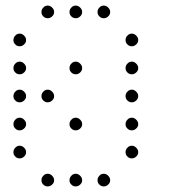

<svg xmlns="http://www.w3.org/2000/svg" viewBox="-20 -693 640 685"><path d="M149 -673Q141 -673 134.5 -666Q128 -659 128 -651V-649Q128 -641 134.5 -634.5Q141 -628 149 -628H151Q159 -628 166 -634.5Q173 -641 173 -649V-651Q173 -659 166 -666Q159 -673 151 -673ZM249 -673Q241 -673 234.5 -666Q228 -659 228 -651V-649Q228 -641 234.5 -634.5Q241 -628 249 -628H251Q259 -628 266 -634.5Q273 -641 273 -649V-651Q273 -659 266 -666Q259 -673 251 -673ZM349 -673Q341 -673 334.5 -666Q328 -659 328 -651V-649Q328 -641 334.5 -634.5Q341 -628 349 -628H351Q359 -628 366 -634.5Q373 -641 373 -649V-651Q373 -659 366 -666Q359 -673 351 -673ZM49 -573Q41 -573 34.5 -566Q28 -559 28 -551V-549Q28 -541 34.5 -534.5Q41 -528 49 -528H51Q59 -528 66 -534.5Q73 -541 73 -549V-551Q73 -559 66 -566Q59 -573 51 -573ZM449 -573Q441 -573 434.5 -566Q428 -559 428 -551V-549Q428 -541 434.5 -534.5Q441 -528 449 -528H451Q459 -528 466 -534.5Q473 -541 473 -549V-551Q473 -559 466 -566Q459 -573 451 -573ZM49 -473Q41 -473 34.5 -466Q28 -459 28 -451V-449Q28 -441 34.5 -434.5Q41 -428 49 -428H51Q59 -428 66 -434.5Q73 -441 73 -449V-451Q73 -459 66 -466Q59 -473 51 -473ZM249 -473Q241 -473 234.5 -466Q228 -459 228 -451V-449Q228 -441 234.5 -434.5Q241 -428 249 -428H251Q259 -428 266 -434.5Q273 -441 273 -449V-451Q273 -459 266 -466Q259 -473 251 -473ZM449 -473Q441 -473 434.5 -466Q428 -459 428 -451V-449Q428 -441 434.5 -434.5Q441 -428 449 -428H451Q459 -428 466 -434.5Q473 -441 473 -449V-451Q473 -459 466 -466Q459 -473 451 -473ZM49 -373Q41 -373 34.5 -366Q28 -359 28 -351V-349Q28 -341 34.5 -334.5Q41 -328 49 -328H51Q59 -328 66 -334.5Q73 -341 73 -349V-351Q73 -359 66 -366Q59 -373 51 -373ZM149 -373Q141 -373 134.5 -366Q128 -359 128 -351V-349Q128 -341 134.5 -334.5Q141 -328 149 -328H151Q159 -328 166 -334.5Q173 -341 173 -349V-351Q173 -359 166 -366Q159 -373 151 -373ZM449 -373Q441 -373 434.5 -366Q428 -359 428 -351V-349Q428 -341 434.5 -334.5Q441 -328 449 -328H451Q459 -328 466 -334.5Q473 -341 473 -349V-351Q473 -359 466 -366Q459 -373 451 -373ZM49 -273Q41 -273 34.5 -266Q28 -259 28 -251V-249Q28 -241 34.5 -234.5Q41 -228 49 -228H51Q59 -228 66 -234.5Q73 -241 73 -249V-251Q73 -259 66 -266Q59 -273 51 -273ZM249 -273Q241 -273 234.5 -266Q228 -259 228 -251V-249Q228 -241 234.5 -234.5Q241 -228 249 -228H251Q259 -228 266 -234.5Q273 -241 273 -249V-251Q273 -259 266 -266Q259 -273 251 -273ZM449 -273Q441 -273 434.5 -266Q428 -259 428 -251V-249Q428 -241 434.5 -234.5Q441 -228 449 -228H451Q459 -228 466 -234.5Q473 -241 473 -249V-251Q473 -259 466 -266Q459 -273 451 -273ZM49 -173Q41 -173 34.5 -166Q28 -159 28 -151V-149Q28 -141 34.5 -134.5Q41 -128 49 -128H51Q59 -128 66 -134.5Q73 -141 73 -149V-151Q73 -159 66 -166Q59 -173 51 -173ZM449 -173Q441 -173 434.5 -166Q428 -159 428 -151V-149Q428 -141 434.5 -134.5Q441 -128 449 -128H451Q459 -128 466 -134.5Q473 -141 473 -149V-151Q473 -159 466 -166Q459 -173 451 -173ZM149 -73Q141 -73 134.5 -66Q128 -59 128 -51V-49Q128 -41 134.5 -34.5Q141 -28 149 -28H151Q159 -28 166 -34.5Q173 -41 173 -49V-51Q173 -59 166 -66Q159 -73 151 -73ZM249 -73Q241 -73 234.5 -66Q228 -59 228 -51V-49Q228 -41 234.5 -34.5Q241 -28 249 -28H251Q259 -28 266 -34.5Q273 -41 273 -49V-51Q273 -59 266 -66Q259 -73 251 -73ZM349 -73Q341 -73 334.5 -66Q328 -59 328 -51V-49Q328 -41 334.5 -34.5Q341 -28 349 -28H351Q359 -28 366 -34.5Q373 -41 373 -49V-51Q373 -59 366 -66Q359 -73 351 -73Z"/></svg>

Font: Doto Rounded Light
Style: Regular
Weight: 300
Monospace: yes
Version: Version 1.000